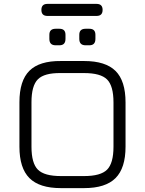

<svg xmlns="http://www.w3.org/2000/svg" viewBox="-20 -968 746 988"><path d="M224 -886Q193 -886 193 -917Q193 -948 224 -948H477Q508 -948 508 -917Q508 -886 477 -886ZM266 -735Q234 -735 234 -768V-789Q234 -820 266 -820H286Q317 -820 317 -789V-768Q317 -735 286 -735ZM420 -735Q388 -735 388 -768V-789Q388 -820 420 -820H440Q471 -820 471 -789V-768Q471 -735 440 -735ZM293 0Q183 0 131.5 -51.5Q80 -103 80 -213V-442Q80 -553 131.5 -604Q183 -655 293 -654H413Q523 -654 574.5 -603Q626 -552 626 -441V-213Q626 -103 574.5 -51.5Q523 0 413 0ZM142 -213Q142 -128 175 -95Q208 -62 293 -62H413Q498 -62 531 -95Q564 -128 564 -213V-441Q564 -526 531 -559Q498 -592 413 -592H292Q208 -593 175 -560Q142 -527 142 -442Z"/></svg>

Font: Jura Medium
Style: Regular
Weight: 500
Designer: Daniel Johnson, Alexei Vanyashin
Foundry: Daniel Johnson
Version: Version 5.103